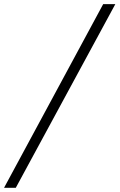

<svg xmlns="http://www.w3.org/2000/svg" viewBox="-84 -731 577 927"><path d="M-64.5 175.8 414.1 -710.9H472.7L-7.8 175.8Z"/></svg>

Font: Crimson Pro Light
Style: Italic
Weight: 300
Italic angle: -12°
Designer: Jacques Le Bailly
Foundry: Baron von Fonthausen
Version: Version 1.003